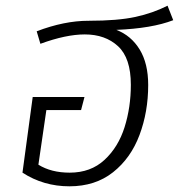

<svg xmlns="http://www.w3.org/2000/svg" viewBox="-20 -644 629 675"><path d="M501 -345Q501 -251 470.5 -169.5Q440 -88 377.5 -38.5Q315 11 224 11Q133 11 59 -37L95 -303H277L265 -257H143L115 -65Q160 -37 225 -37Q299 -37 347.5 -82Q396 -127 418 -197Q440 -267 440 -346Q440 -440 395 -481.5Q350 -523 278 -523Q212 -523 122 -490L109 -534Q206 -571 291 -571L293 -570L292 -571Q394 -571 456 -584.5Q518 -598 569 -624L589 -573Q514 -544 389 -539Q441 -519 471 -470Q501 -421 501 -345Z"/></svg>

Font: FiraGO Light
Style: Italic
Weight: 300
Italic angle: -8°
Designer: bBox Type GmbH
Foundry: bBox Type GmbH
Version: Version 1.001